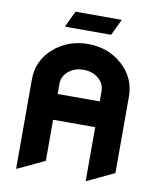

<svg xmlns="http://www.w3.org/2000/svg" viewBox="-98 -989 884 1075"><g transform="rotate(10 344.0 -451.5)"><path d="M243.2 -913.1H503.9V-908.2L461.9 -820.3H201.2V-825.2ZM73.2 9.8H68.4V-496.1Q68.4 -604.5 149.4 -675.8Q230.5 -747.1 345 -747.1Q459.5 -747.1 539.8 -675.3Q620.1 -603.5 620.1 -496.1V-62L468.8 9.8H463.9V-295.4H224.6V-62ZM463.9 -441.9V-499Q463.9 -543.5 428.7 -572.3Q394.5 -600.6 344.5 -600.6Q294.4 -600.6 259.5 -571.8Q224.6 -543 224.6 -499V-441.9Z"/></g></svg>

Font: Nova Round
Style: Bold
Weight: 700
Designer: Wojciech Kalinowski "wmk69" (wmk69@o2.pl)
Foundry: Wojciech Kalinowski "wmk69" (wmk69@o2.pl)
Version: Version 3.1.0; 2021-05-23